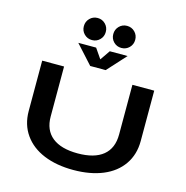

<svg xmlns="http://www.w3.org/2000/svg" viewBox="-151 -1246 1352 1399"><g transform="rotate(15 525.0 -547.0)"><path d="M413.5 -938.5Q378.5 -938.5 354.5 -962.5Q330.5 -986.5 330.5 -1021.5Q330.5 -1056.5 354.5 -1080.8Q378.5 -1105 413.5 -1105Q448 -1105 472 -1080.8Q496 -1056.5 496 -1021.5Q496 -986.5 472 -962.5Q448 -938.5 413.5 -938.5ZM635 -938.5Q600.5 -938.5 576.5 -962.5Q552.5 -986.5 552.5 -1021.5Q552.5 -1056.5 576.5 -1080.8Q600.5 -1105 635 -1105Q670 -1105 694 -1080.8Q718 -1056.5 718 -1021.5Q718 -986.5 694 -962.5Q670 -938.5 635 -938.5ZM695 -893.5 567 -753H450.5L323 -893.5H457.5L509 -818.5L560.5 -893.5ZM102.5 -320V-700H267.5V-323Q267.5 -220.5 334 -167.2Q400.5 -114 526.5 -114Q652 -114 717.5 -167.5Q783 -221 783 -325V-700H947.5V-320Q947.5 -218 895.5 -142.8Q843.5 -67.5 748.5 -28.2Q653.5 11 526.5 11Q399.5 11 304 -28.2Q208.5 -67.5 155.5 -142.8Q102.5 -218 102.5 -320Z"/></g></svg>

Font: League Mono Extended SemiBold
Style: Regular
Weight: 600
Width: 9
Designer: Tyler Finck
Foundry: The League of Moveable Type / Tyler Finck
Version: Version 2.210